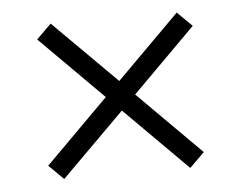

<svg xmlns="http://www.w3.org/2000/svg" viewBox="-37 -606 568 453"><g transform="rotate(-5 247.0 -380.0)"><path d="M98 -196 63 -230.5 212.5 -380 63 -529.5 98 -564 247.5 -415 396.5 -564 431.5 -529.5 282 -380 431.5 -230.5 396.5 -196 247.5 -345Z"/></g></svg>

Font: Encode Sans SC Condensed Thin Light
Style: Regular
Weight: 300
Version: Version 3.002